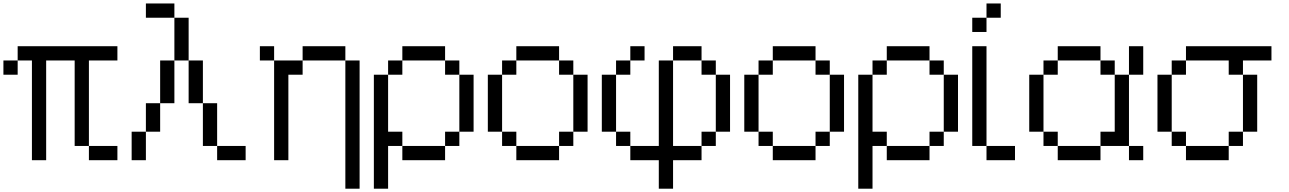

<svg xmlns="http://www.w3.org/2000/svg" viewBox="-20 -937 7540 1123"><path d="M666.7 -83.3V0H500V-83.3ZM0 -500V-583.3H83.3V-500ZM666.7 -583.3H500V-83.3H416.7V-583.3H250V0H166.7V-583.3H83.3V-666.7H666.7Z M750 -166.7H833.3V0H750ZM916.7 -166.7H833.3V-333.3H916.7ZM916.7 -333.3V-583.3H1000V-333.3ZM1083.3 -333.3V-583.3H1166.7V-333.3ZM1083.3 -583.3H1000V-833.3H1083.3ZM1250 -83.3H1416.7V0H1250ZM1250 -333.3V-83.3H1166.7V-333.3ZM833.3 -916.7H1000V-833.3H833.3Z M1500 -583.3V-666.7H1583.3V-583.3ZM1583.3 0V-583.3H1750V-500H1666.7V0ZM1750 -583.3V-666.7H2000V-583.3ZM2000 166.7V-583.3H2083.3V166.7Z M2166.7 166.7V-500H2250V-166.7H2333.3V-83.3H2250V166.7ZM2333.3 -83.3H2583.3V0H2333.3ZM2333.3 -583.3V-500H2250V-583.3ZM2333.3 -666.7H2583.3V-583.3H2333.3ZM2666.7 -166.7V-83.3H2583.3V-166.7ZM2666.7 -583.3V-500H2583.3V-583.3ZM2666.7 -500H2750V-166.7H2666.7Z M2833.3 -166.7V-500H2916.7V-166.7ZM2916.7 -166.7H3000V-83.3H2916.7ZM2916.7 -500V-583.3H3000V-500ZM3000 -83.3H3250V0H3000ZM3000 -583.3V-666.7H3250V-583.3ZM3250 -83.3V-166.7H3333.3V-83.3ZM3250 -583.3H3333.3V-500H3250ZM3333.3 -166.7V-500H3416.7V-166.7Z M3500 -166.7V-500H3583.3V-166.7ZM4250 -166.7H4166.7V-500H4250ZM3666.7 -166.7V-83.3H3583.3V-166.7ZM3666.7 -83.3H3833.3V-583.3H3916.7V-83.3H4083.3V0H3916.7V166.7H3833.3V0H3666.7ZM3666.7 -583.3V-500H3583.3V-583.3ZM3666.7 -666.7H3750V-583.3H3666.7ZM4166.7 -166.7V-83.3H4083.3V-166.7ZM4166.7 -583.3V-500H4083.3V-583.3ZM3916.7 -583.3V-666.7H4083.3V-583.3Z M4333.3 -166.7V-500H4416.7V-166.7ZM4416.7 -166.7H4500V-83.3H4416.7ZM4416.7 -500V-583.3H4500V-500ZM4500 -83.3H4750V0H4500ZM4500 -583.3V-666.7H4750V-583.3ZM4750 -83.3V-166.7H4833.3V-83.3ZM4750 -583.3H4833.3V-500H4750ZM4833.3 -166.7V-500H4916.7V-166.7Z M5000 166.7V-500H5083.3V-166.7H5166.7V-83.3H5083.3V166.7ZM5166.7 -83.3H5416.7V0H5166.7ZM5166.7 -583.3V-500H5083.3V-583.3ZM5166.7 -666.7H5416.7V-583.3H5166.7ZM5500 -166.7V-83.3H5416.7V-166.7ZM5500 -583.3V-500H5416.7V-583.3ZM5500 -500H5583.3V-166.7H5500Z M5666.7 -83.3V-666.7H5750V-83.3ZM5750 -916.7H5833.3V-833.3H5750ZM5666.7 -750V-833.3H5750V-750ZM5750 -83.3H5916.7V0H5750Z M6000 -166.7V-500H6083.3V-166.7ZM6166.7 -166.7V-83.3H6083.3V-166.7ZM6166.7 -83.3H6416.7V0H6166.7ZM6166.7 -583.3V-500H6083.3V-583.3ZM6166.7 -666.7H6416.7V-583.3H6166.7ZM6500 -166.7V-500H6583.3V-83.3H6416.7V-166.7ZM6500 -583.3V-500H6416.7V-583.3ZM6666.7 -83.3V0H6583.3V-83.3ZM6666.7 -500H6583.3V-666.7H6666.7Z M6750 -166.7V-500H6833.3V-166.7ZM6916.7 -166.7V-83.3H6833.3V-166.7ZM6916.7 -83.3H7166.7V0H6916.7ZM6916.7 -583.3V-500H6833.3V-583.3ZM6916.7 -666.7H7416.7V-583.3H7250V-500H7166.7V-583.3H6916.7ZM7250 -166.7V-83.3H7166.7V-166.7ZM7250 -500H7333.3V-166.7H7250Z"/></svg>

Font: Galmuri11 Regular
Style: Regular
Weight: 400
Designer: Minseo Lee (Quiple)
Version: Version 2.356;hotconv 1.1.0;makeotfexe 2.6.0 DEVELOPMENT